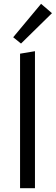

<svg xmlns="http://www.w3.org/2000/svg" viewBox="-20 -985 292 1005"><path d="M90 -757 49 -790 195 -965 252 -916ZM85 0V-704L163 -717V0Z"/></svg>

Font: EauTestText Medium
Style: Regular
Weight: 500
Designer: Christian Thalmann (Catharsis Fonts)
Version: Version 0.001;PS 000.001;hotconv 1.0.88;makeotf.lib2.5.64775